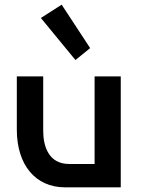

<svg xmlns="http://www.w3.org/2000/svg" viewBox="-20 -802 603 822"><path d="M244 -782 155 -725 303 -545 366 -596ZM52 -475V-247C52 -96 132 0 258 0H497V-475H385V-100H276C188 -100 165 -176 165 -242V-475Z"/></svg>

Font: Mint Spirit No2
Style: Bold
Weight: 700
Designer: HARENDAL Hirwen
Foundry: Arkandis Digital Foundry.
Version: Version 1.004;FFEdit